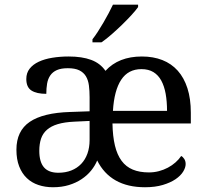

<svg xmlns="http://www.w3.org/2000/svg" viewBox="-20 -786 881 816"><path d="M147 -145Q147 -98.1 166.7 -75Q186.5 -51.8 228 -51.8Q258.3 -51.8 283 -61.5Q307.6 -71.3 325 -89.4Q342.3 -107.4 351.6 -133.3Q360.8 -159.2 360.8 -190.9V-251V-264.2V-272L296.9 -269Q254.4 -267.1 225.8 -258.5Q197.3 -250 179.7 -234.6Q162.1 -219.2 154.5 -196.8Q147 -174.3 147 -145ZM581.1 -492.2Q524.9 -492.2 495.1 -447Q465.3 -401.9 460 -314.9H689.9Q689.9 -354.5 684.1 -387.2Q678.2 -419.9 665.5 -443.4Q652.8 -466.8 632.1 -479.5Q611.3 -492.2 581.1 -492.2ZM596.2 9.8Q522.9 9.8 471.9 -19Q420.9 -47.9 393.1 -104Q383.8 -81.5 367.2 -61Q350.6 -40.5 326.9 -24.7Q303.2 -8.8 272.7 0.5Q242.2 9.8 205.1 9.8Q171.9 9.8 143.3 0.2Q114.7 -9.3 94 -29.1Q73.2 -48.8 61.5 -78.9Q49.8 -108.9 49.8 -149.9Q49.8 -229.5 106.4 -268.1Q163.1 -306.6 277.8 -310.1L360.8 -313V-373Q360.8 -399.9 357.9 -422.6Q355 -445.3 345.2 -461.7Q335.4 -478 317.1 -487.1Q298.8 -496.1 268.1 -496.1Q239.3 -496.1 221.4 -488Q203.6 -480 193.6 -465.3Q183.6 -450.7 180.2 -430.7Q176.8 -410.6 176.8 -387.2Q135.3 -387.2 113.5 -401.4Q91.8 -415.5 91.8 -450.2Q91.8 -476.1 106 -494.1Q120.1 -512.2 144.8 -523.7Q169.4 -535.2 202.1 -540.5Q234.9 -545.9 272 -545.9Q328.6 -545.9 367.4 -531.5Q406.2 -517.1 428.2 -484.9Q483.9 -545.9 583 -545.9Q631.3 -545.9 669.9 -530.8Q708.5 -515.6 735.4 -485.6Q762.2 -455.6 776.6 -410.9Q791 -366.2 791 -307.1V-261.2H458Q459 -206.5 468.5 -167.2Q478 -127.9 496.8 -102.5Q515.6 -77.1 544.4 -65.2Q573.2 -53.2 612.8 -53.2Q634.8 -53.2 655.3 -58.6Q675.8 -64 693.6 -73.5Q711.4 -83 725.8 -95.7Q740.2 -108.4 750 -123Q756.8 -120.1 762.9 -110.8Q769 -101.6 769 -88.9Q769 -73.7 758.3 -56.4Q747.6 -39.1 726.1 -24.4Q704.6 -9.8 672.1 0Q639.6 9.8 596.2 9.8ZM373 -619.1Q384.3 -633.3 396.2 -651.9Q408.2 -670.4 419.7 -690.2Q431.2 -710 441.7 -729.7Q452.1 -749.5 460 -766.1H566.9V-755.9Q557.6 -742.7 539.6 -722.9Q521.5 -703.1 499.5 -681.6Q477.5 -660.2 454.3 -639.9Q431.2 -619.6 411.1 -606H373Z"/></svg>

Font: Droid Serif
Style: Regular
Weight: 400
Designer: Monotype Design team
Foundry: Monotype Imaging Inc.
Version: Version 1.03